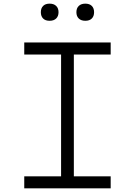

<svg xmlns="http://www.w3.org/2000/svg" viewBox="-20 -1033 740 1053"><path d="M113 0V-66H315V-734H113V-800H587V-734H385V-66H587V0ZM252 -919Q229 -919 216.5 -931.5Q204 -944 204 -966Q204 -988 216.5 -1000.5Q229 -1013 252 -1013Q275 -1013 288 -1000.5Q301 -988 301 -966Q301 -944 288 -931.5Q275 -919 252 -919ZM448 -919Q425 -919 412 -931.5Q399 -944 399 -966Q399 -988 412 -1000.5Q425 -1013 448 -1013Q471 -1013 483.5 -1000.5Q496 -988 496 -966Q496 -944 483.5 -931.5Q471 -919 448 -919Z"/></svg>

Font: Martian Mono SemiExpanded ExtraLight
Style: Regular
Weight: 250
Monospace: yes
Version: Version 0.930